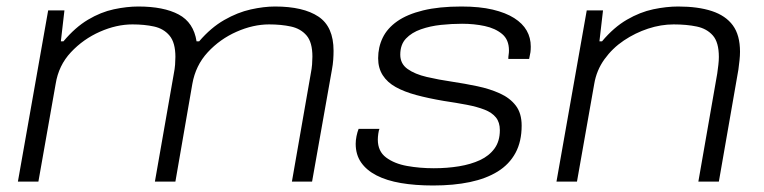

<svg xmlns="http://www.w3.org/2000/svg" viewBox="-20 -558 2349 590"><path d="M35 0 128 -526H178L167 -431H175Q211 -474 250.5 -497.5Q290 -521 330 -529.5Q370 -538 405 -538Q483 -538 529 -513.5Q575 -489 584 -431H592Q628 -473 669 -496.5Q710 -520 750.5 -529Q791 -538 825 -538Q912 -538 958.5 -507Q1005 -476 1005 -402Q1005 -389 1004 -374.5Q1003 -360 1000 -344L939 0H877L935 -332Q938 -347 939 -360Q940 -373 940 -384Q940 -428 922 -449Q904 -470 874 -476.5Q844 -483 807 -483Q758 -483 707 -460.5Q656 -438 618.5 -397.5Q581 -357 571 -300L519 0H456L514 -331Q517 -346 518 -359Q519 -372 519 -383Q519 -427 501 -448.5Q483 -470 453.5 -476.5Q424 -483 387 -483Q338 -483 287 -460.5Q236 -438 198 -397.5Q160 -357 151 -300L98 0Z M1311 12Q1256 12 1212 4.5Q1168 -3 1137 -19Q1106 -35 1089.5 -59Q1073 -83 1073 -116Q1073 -127 1075.5 -139.5Q1078 -152 1082 -162H1146Q1144 -158 1142.5 -147.5Q1141 -137 1141 -129Q1141 -93 1166.5 -74Q1192 -55 1231 -48Q1270 -41 1313 -41Q1354 -41 1390.5 -47Q1427 -53 1455 -66Q1483 -79 1499.5 -101.5Q1516 -124 1516 -158Q1516 -182 1504 -197Q1492 -212 1469 -221Q1446 -230 1414.5 -236Q1383 -242 1343 -248Q1296 -256 1259 -266Q1222 -276 1196 -290.5Q1170 -305 1156 -327Q1142 -349 1142 -379Q1142 -413 1156 -442Q1170 -471 1200.5 -492.5Q1231 -514 1280 -526Q1329 -538 1398 -538Q1454 -538 1494 -528.5Q1534 -519 1560 -502.5Q1586 -486 1598.5 -464Q1611 -442 1611 -415Q1611 -405 1610 -397.5Q1609 -390 1606 -377H1542Q1542 -384 1543 -390Q1544 -396 1544 -403Q1544 -436 1523 -453.5Q1502 -471 1469.5 -478Q1437 -485 1400 -485Q1368 -485 1335 -481.5Q1302 -478 1273.5 -468Q1245 -458 1227.5 -439.5Q1210 -421 1210 -390Q1210 -362 1232.5 -346Q1255 -330 1291.5 -321.5Q1328 -313 1369 -307Q1409 -301 1447 -293Q1485 -285 1516 -271Q1547 -257 1565 -233.5Q1583 -210 1583 -172Q1583 -123 1564 -88Q1545 -53 1509.5 -31Q1474 -9 1424 1.5Q1374 12 1311 12Z M1690 0 1783 -526H1833L1822 -431H1830Q1866 -474 1906.5 -497.5Q1947 -521 1987.5 -529.5Q2028 -538 2064 -538Q2125 -538 2167.5 -524Q2210 -510 2232 -480Q2254 -450 2254 -399Q2254 -387 2252.5 -373Q2251 -359 2249 -344L2189 0H2126L2184 -332Q2186 -346 2187.5 -359Q2189 -372 2189 -383Q2189 -428 2170.5 -449Q2152 -470 2121 -476.5Q2090 -483 2050 -483Q2011 -483 1971.5 -470Q1932 -457 1897 -433.5Q1862 -410 1837.5 -376Q1813 -342 1806 -300L1753 0Z"/></svg>

Font: Archivo Expanded ExtraLight
Style: Italic
Weight: 250
Width: 7
Italic angle: -10°
Designer: Hector Gatti
Foundry: Omnibus-Type
Version: Version 2.001